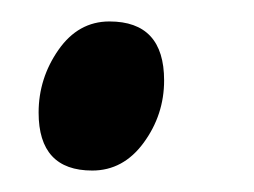

<svg xmlns="http://www.w3.org/2000/svg" viewBox="-20 -149 237 179"><path d="M82 -129Q133 -129 133 -74Q133 -42 114 -16Q95 10 66 10Q16 10 16 -44Q16 -76 34.5 -102.5Q53 -129 82 -129Z"/></svg>

Font: Andada
Style: Italic
Weight: 400
Italic angle: -8.29999°
Designer: Carolina Giovagnoli
Foundry: Carolina Giovagnoli
Version: Version 1.003